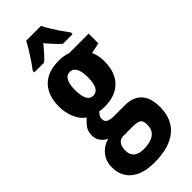

<svg xmlns="http://www.w3.org/2000/svg" viewBox="-317 -809 1092 1092"><g transform="rotate(-45 229.0 -263.0)"><path d="M196.3 240.2Q105.5 240.2 55.7 200.2Q5.9 160.2 5.9 86.9Q5.9 39.1 33.4 4.9Q61 -29.3 106.4 -42Q83.5 -51.8 68.4 -72.5Q53.2 -93.3 53.2 -120.6Q53.2 -151.9 67.1 -172.4Q81.1 -192.9 105 -214.4Q74.2 -234.4 55.7 -276.9Q37.1 -319.3 37.1 -370.1Q37.1 -428.7 58.3 -470.2Q79.6 -511.7 120.4 -533.4Q161.1 -555.2 219.7 -555.2Q237.8 -555.2 251.2 -553.5Q264.6 -551.8 274.7 -549.1Q284.7 -546.4 292 -543.5H450.2V-465.3L385.7 -451.2Q395 -433.1 398.9 -413.1Q402.8 -393.1 402.8 -369.1Q402.8 -281.2 355.5 -232.9Q308.1 -184.6 221.2 -184.6Q194.3 -184.6 181.6 -189Q173.8 -181.6 166.7 -171.4Q159.7 -161.1 159.7 -145.5Q159.7 -133.8 165.8 -125.7Q171.9 -117.7 184.6 -113.8Q197.3 -109.9 216.3 -109.9H307.1Q372.6 -109.9 407.7 -73.2Q442.9 -36.6 442.9 38.6Q442.9 135.7 380.1 188Q317.4 240.2 196.3 240.2ZM205.6 143.1Q245.1 143.1 270.5 133.3Q295.9 123.5 308.1 104.7Q320.3 85.9 320.3 59.1Q320.3 37.6 314 26.6Q307.6 15.6 292.2 11.5Q276.9 7.3 250 7.3H178.7Q163.6 7.3 151.9 14.9Q140.1 22.5 133.8 37.6Q127.4 52.7 127.4 76.7Q127.4 109.4 148.4 126.2Q169.4 143.1 205.6 143.1ZM220.7 -274.9Q245.6 -274.9 258.8 -298.8Q272 -322.8 272 -369.1Q272 -418.5 258.8 -442.1Q245.6 -465.8 220.2 -465.8Q194.8 -465.8 181.6 -441.7Q168.5 -417.5 168.5 -369.6Q168.5 -323.2 181.2 -299.1Q193.8 -274.9 220.7 -274.9ZM289.6 -766.1Q300.8 -744.1 315.7 -719.5Q330.6 -694.8 347.9 -669.2Q365.2 -643.6 383.8 -619.1V-606H305.7Q288.6 -621.1 269.8 -641.4Q251 -661.6 229.5 -687Q208 -661.6 189 -640.1Q169.9 -618.7 154.8 -606H75.7V-619.1Q91.3 -638.7 109.6 -665.8Q127.9 -692.9 144.5 -720Q161.1 -747.1 170.4 -766.1Z"/></g></svg>

Font: Open Sans Condensed
Style: Regular
Weight: 400
Width: 3
Designer: Monotype Design Team
Foundry: Monotype Imaging Inc.
Version: Version 3.000